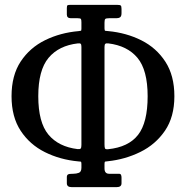

<svg xmlns="http://www.w3.org/2000/svg" viewBox="-20 -771 765 790"><path d="M315 -653V-679Q315 -689 313.2 -692.5Q311.5 -696 300 -696H272Q255 -696 255 -711V-738Q255 -748 258.2 -749.5Q261.5 -751 270 -751H462Q473.5 -751 476.8 -748.2Q480 -745.5 480 -734V-717Q480 -704 474.2 -700Q468.5 -696 459 -696H429Q417 -696 413.5 -693.2Q410 -690.5 410 -678V-654Q410 -644.5 413.5 -644.2Q417 -644 425.5 -643Q500 -636 561.8 -605Q623.5 -574 660.5 -517Q697.5 -460 697.5 -375Q697.5 -290 658.8 -233.2Q620 -176.5 557.5 -145.8Q495 -115 423.5 -107.5Q416 -107 413 -106.2Q410 -105.5 410 -97V-78Q410 -56 429 -56H469Q476 -56 478 -51.5Q480 -47 480 -40V-17Q480 -1 460 -1H275Q255 -1 255 -17V-42Q255 -50 259.5 -53Q264 -56 278 -56H281Q294 -56 304.5 -60Q315 -64 315 -81V-97Q315 -105.5 312 -106Q309 -106.5 301.5 -107Q227 -114 164.8 -145Q102.5 -176 65 -233Q27.5 -290 27.5 -375Q27.5 -461 65.2 -518Q103 -575 165.8 -605.8Q228.5 -636.5 303.5 -643Q310.5 -644 312.8 -644.5Q315 -645 315 -653ZM424.5 -157Q508.5 -165.5 548 -216Q587.5 -266.5 587.5 -375Q587.5 -482.5 545.8 -532.8Q504 -583 425.5 -592.5Q417 -593.5 413.5 -590.8Q410 -588 410 -578V-177Q410 -165.5 411.8 -160.8Q413.5 -156 424.5 -157ZM315 -175V-578Q315 -588 312 -590.8Q309 -593.5 300.5 -592.5Q222 -583.5 179.8 -533Q137.5 -482.5 137.5 -375Q137.5 -267.5 179.2 -217.2Q221 -167 299.5 -157.5Q309.5 -156.5 312.2 -160.2Q315 -164 315 -175Z"/></svg>

Font: Besley* Condensed
Style: Regular
Weight: 400
Width: 3
Designer: Owen Earl
Foundry: indestructible type*
Version: Version 3.000; ttfautohint (v1.8.3)